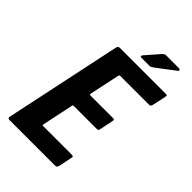

<svg xmlns="http://www.w3.org/2000/svg" viewBox="-241 -908 1001 1001"><g transform="rotate(45 259.5 -408.0)"><path d="M28 0Q23 0 20 -3.5Q17 -7 18 -12L155 -660Q158 -673 171 -673H505Q517 -673 518.5 -671Q520 -669 518 -658L503 -588Q500 -576 497 -573.5Q494 -571 483 -571H277Q271 -571 270 -570Q269 -569 267 -563L232 -398Q231 -392 231.5 -390.5Q232 -389 238 -389H400Q412 -389 413.5 -386.5Q415 -384 412 -370L399 -307Q397 -294 394 -291.5Q391 -289 379 -289H217Q212 -289 210 -288Q208 -287 207 -282L171 -111Q170 -105 170.5 -103.5Q171 -102 177 -102H381Q396 -102 397.5 -99Q399 -96 396 -83L383 -19Q379 -5 375.5 -2.5Q372 0 359 0ZM346 -716H286Q279 -716 278.5 -721Q278 -726 284 -732L347 -804Q354 -811 357.5 -813.5Q361 -816 371 -816H464Q469 -816 472 -811Q475 -806 470 -803L371 -728Q363 -722 358 -719Q353 -716 346 -716Z"/></g></svg>

Font: Glory Thin
Style: Bold Italic
Weight: 700
Italic angle: -12°
Version: Version 1.011